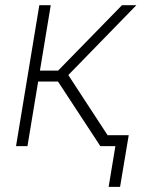

<svg xmlns="http://www.w3.org/2000/svg" viewBox="-20 -561 546 737"><path d="M41.5 0 130.9 -541H174.8L133.3 -290H203.1L448.2 -541H503.4L242.2 -272.9L420.4 0H365.2L202.6 -248H126.5L85.4 0ZM397 156.2 422.9 0H375.5L382.3 -42H474.1L440.9 156.2Z"/></svg>

Font: Inter 17pt ExtraLight
Style: Italic
Weight: 250
Italic angle: -9.3988°
Version: Version 4.001;git-66647c0bb